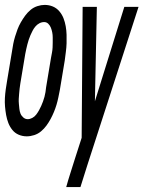

<svg xmlns="http://www.w3.org/2000/svg" viewBox="-40 -548 585 783"><path d="M69 8Q52 8 36.5 1.5Q21 -5 10.5 -18Q0 -31 -6 -46.5Q-12 -62 -15 -79Q-18 -96 -19.5 -113.5Q-21 -131 -20 -148.5Q-19 -166 -16.5 -184Q-14 -202 -11 -219L9 -339Q11 -354 14 -369Q17 -384 21.5 -399Q26 -414 31.5 -428.5Q37 -443 45 -457Q53 -471 62.5 -484Q72 -497 84.5 -507.5Q97 -518 112.5 -523Q128 -528 142 -528Q160 -528 175.5 -521.5Q191 -515 202 -502Q213 -489 219 -473.5Q225 -458 228 -441Q231 -424 231.5 -406.5Q232 -389 231.5 -371.5Q231 -354 228.5 -336Q226 -318 224 -301L204 -181Q201 -166 198 -151Q195 -136 190.5 -121Q186 -106 180 -91.5Q174 -77 166.5 -63Q159 -49 149.5 -36Q140 -23 127.5 -12.5Q115 -2 99.5 3Q84 8 69 8ZM73 -62Q82 -62 91.5 -67Q101 -72 107.5 -80.5Q114 -89 119 -98Q124 -107 128 -116Q132 -125 135.5 -134.5Q139 -144 141.5 -153.5Q144 -163 145.5 -172.5Q147 -182 148 -192L168 -312Q170 -323 172 -333.5Q174 -344 174.5 -354.5Q175 -365 175 -375Q175 -385 175 -395.5Q175 -406 173 -416Q171 -426 167.5 -435Q164 -444 157 -451Q150 -458 140 -458Q130 -458 120.5 -453Q111 -448 104 -439.5Q97 -431 92.5 -422Q88 -413 84 -404Q80 -395 77 -385.5Q74 -376 71.5 -366.5Q69 -357 67 -347.5Q65 -338 63 -328L43 -208Q41 -197 40 -186.5Q39 -176 38 -165.5Q37 -155 36.5 -145Q36 -135 37 -124.5Q38 -114 39 -104Q40 -94 43.5 -85Q47 -76 55 -69Q63 -62 73 -62ZM230 215Q238 186 247.5 156.5Q257 127 266 98L293 14L297 -520H355L347 -135L467 -520H525L317 123L288 215Z"/></svg>

Font: Iosevka Term Oblique
Style: Regular
Weight: 400
Italic angle: -9°
Monospace: yes
Designer: Belleve Invis
Foundry: Belleve Invis
Version: Version 31.4.0